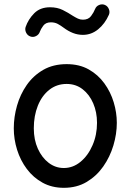

<svg xmlns="http://www.w3.org/2000/svg" viewBox="-20 -832 606 890"><path d="M289.1 -534.7Q347.7 -534.7 391.1 -510.3Q434.6 -485.8 463.6 -445.8Q492.7 -405.8 507.1 -357.9Q521.5 -310.1 521.5 -262.7Q521.5 -210.9 505.6 -157.7Q489.7 -104.5 458.5 -60.1Q427.2 -15.6 381.6 11.5Q335.9 38.6 275.9 38.6Q220.7 38.6 177.5 14.9Q134.3 -8.8 104.5 -48.6Q74.7 -88.4 59.3 -137.5Q43.9 -186.5 43.9 -237.3Q43.9 -289.6 58.8 -342Q73.7 -394.5 104 -438Q134.3 -481.4 180.4 -508.1Q226.6 -534.7 289.1 -534.7ZM289.1 -442.9Q242.7 -442.9 208.3 -415.5Q173.8 -388.2 155.3 -341.6Q136.7 -294.9 136.7 -237.3Q136.7 -184.1 155.5 -142.6Q174.3 -101.1 205.8 -77.1Q237.3 -53.2 275.9 -53.2Q318.4 -53.2 353.3 -82Q388.2 -110.8 408.9 -158.7Q429.7 -206.5 429.7 -262.7Q429.7 -312 412.1 -353Q394.5 -394 362.8 -418.5Q331.1 -442.9 289.1 -442.9ZM121.6 -662.6Q107.9 -667 101.3 -680.2Q94.7 -693.4 98.6 -706.5Q110.8 -742.2 138.4 -770.3Q166 -798.3 211.9 -798.3Q245.6 -798.3 271 -785.6Q296.4 -772.9 317.4 -758.8Q330.1 -751 341.1 -745.8Q352.1 -740.7 364.3 -740.7Q389.6 -740.7 402.1 -757.6Q414.6 -774.4 420.9 -790.5Q426.3 -803.7 439.9 -809.1Q453.6 -814.5 466.3 -809.1Q479 -803.7 484.6 -790Q490.2 -776.4 484.9 -763.7Q466.3 -721.7 434.8 -696Q403.3 -670.4 364.3 -670.4Q340.3 -670.4 318.4 -679Q296.4 -687.5 274.9 -703.6Q261.2 -713.9 247.6 -721.2Q233.9 -728.5 215.8 -728.5Q191.9 -728.5 180.4 -712.6Q168.9 -696.8 165 -685.5Q160.6 -671.9 147.5 -665Q134.3 -658.2 121.6 -662.6Z"/></svg>

Font: Mikhak-DS1-FD Medium
Style: Regular
Weight: 500
Designer: Amin Abedi
Version: Version 3.2